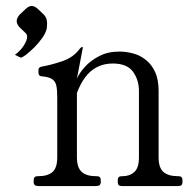

<svg xmlns="http://www.w3.org/2000/svg" viewBox="-20 -624 645 644"><path d="M108 0Q93 0 93 -13V-20Q93 -33 106 -33H108Q140 -33 156 -47Q172 -61 172 -96V-297Q172 -322 169 -336.5Q166 -351 155 -358.5Q144 -366 120 -368Q109 -369 109 -380V-390Q109 -399 122 -401Q151 -406 188.5 -418.5Q226 -431 248 -461Q252 -466 255 -466H256Q258 -466 258 -465L238 -360Q246 -379 265 -400Q284 -421 313 -436Q342 -451 380 -451Q404 -451 427.5 -444.5Q451 -438 470 -422.5Q489 -407 500.5 -382Q512 -357 512 -319V-96Q512 -61 528.5 -47Q545 -33 577 -33H579Q592 -33 592 -20V-13Q592 0 579 0H388Q375 0 375 -13V-20Q375 -33 388 -33H391Q415 -33 430.5 -47Q446 -61 446 -96V-319Q446 -356 426 -383.5Q406 -411 358 -411Q329 -411 305.5 -399Q282 -387 265.5 -364.5Q249 -342 238 -312V-97Q238 -62 254 -47.5Q270 -33 302 -33H305Q318 -33 318 -20V-13Q318 0 303 0ZM128 -574Q138 -563 138 -545Q138 -541 137.5 -537.5Q137 -534 137 -529Q134 -514 122 -497Q110 -480 95 -465Q80 -450 67.5 -440.5Q55 -431 50 -431Q48 -431 44.5 -433Q41 -435 30 -440Q49 -454 60 -471.5Q71 -489 71 -501Q71 -508 66 -513L45 -533Q36 -544 36 -553Q36 -563 45 -574L66 -594Q77 -604 86 -604Q96 -604 107 -594Z"/></svg>

Font: Young Serif Light
Style: Regular
Weight: 300
Designer: Bastien Sozeau
Foundry: NBR — Bastien Sozeau
Version: Version 5.001